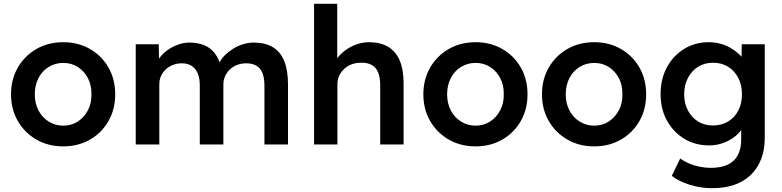

<svg xmlns="http://www.w3.org/2000/svg" viewBox="-20 -760 4113 1010"><path d="M38 -264Q38 -343 74 -405Q110 -467 172 -502.5Q234 -538 313 -538Q391 -538 453 -502.5Q515 -467 550.5 -405Q586 -343 586 -264Q586 -185 550.5 -123Q515 -61 453 -25.5Q391 10 313 10Q234 10 172 -25.5Q110 -61 74 -123Q38 -185 38 -264ZM461 -264Q462 -312 442.5 -349Q423 -386 389.5 -407.5Q356 -429 313 -429Q270 -429 235.5 -407.5Q201 -386 182 -348.5Q163 -311 163 -264Q163 -217 182 -180Q201 -143 235.5 -121Q270 -99 313 -99Q356 -99 389.5 -121Q423 -143 442.5 -180Q462 -217 461 -264Z M694 0V-527H815L817 -421L797 -413Q806 -439 824 -461.5Q842 -484 867 -500.5Q892 -517 920 -526.5Q948 -536 977 -536Q1020 -536 1053.5 -522.5Q1087 -509 1109.5 -480Q1132 -451 1143 -406L1124 -410L1132 -426Q1143 -450 1163 -469.5Q1183 -489 1208 -504.5Q1233 -520 1260.5 -528Q1288 -536 1315 -536Q1375 -536 1415 -512Q1455 -488 1475 -439Q1495 -390 1495 -318V0H1371V-310Q1371 -350 1360.5 -376Q1350 -402 1328.5 -414.5Q1307 -427 1275 -427Q1250 -427 1227.5 -418.5Q1205 -410 1189 -394.5Q1173 -379 1164 -359Q1155 -339 1155 -315V0H1031V-311Q1031 -349 1020 -374.5Q1009 -400 988 -413.5Q967 -427 937 -427Q912 -427 890 -418.5Q868 -410 852 -395Q836 -380 827 -360Q818 -340 818 -316V0Z M1632 -740H1754V-419L1731 -407Q1741 -443 1770 -472.5Q1799 -502 1839 -520Q1879 -538 1921 -538Q1981 -538 2021.5 -514Q2062 -490 2082.5 -442Q2103 -394 2103 -322V0H1980V-313Q1980 -353 1969 -379.5Q1958 -406 1935 -418.5Q1912 -431 1879 -430Q1852 -430 1829.5 -421.5Q1807 -413 1790.5 -397.5Q1774 -382 1764.5 -362Q1755 -342 1755 -318V0H1694Q1676 0 1660.5 0Q1645 0 1632 0Z M2207 -264Q2207 -343 2243 -405Q2279 -467 2341 -502.5Q2403 -538 2482 -538Q2560 -538 2622 -502.5Q2684 -467 2719.5 -405Q2755 -343 2755 -264Q2755 -185 2719.5 -123Q2684 -61 2622 -25.5Q2560 10 2482 10Q2403 10 2341 -25.5Q2279 -61 2243 -123Q2207 -185 2207 -264ZM2630 -264Q2631 -312 2611.5 -349Q2592 -386 2558.5 -407.5Q2525 -429 2482 -429Q2439 -429 2404.5 -407.5Q2370 -386 2351 -348.5Q2332 -311 2332 -264Q2332 -217 2351 -180Q2370 -143 2404.5 -121Q2439 -99 2482 -99Q2525 -99 2558.5 -121Q2592 -143 2611.5 -180Q2631 -217 2630 -264Z M2831 -264Q2831 -343 2867 -405Q2903 -467 2965 -502.5Q3027 -538 3106 -538Q3184 -538 3246 -502.5Q3308 -467 3343.5 -405Q3379 -343 3379 -264Q3379 -185 3343.5 -123Q3308 -61 3246 -25.5Q3184 10 3106 10Q3027 10 2965 -25.5Q2903 -61 2867 -123Q2831 -185 2831 -264ZM3254 -264Q3255 -312 3235.5 -349Q3216 -386 3182.5 -407.5Q3149 -429 3106 -429Q3063 -429 3028.5 -407.5Q2994 -386 2975 -348.5Q2956 -311 2956 -264Q2956 -217 2975 -180Q2994 -143 3028.5 -121Q3063 -99 3106 -99Q3149 -99 3182.5 -121Q3216 -143 3235.5 -180Q3255 -217 3254 -264Z M3514 165 3558 74Q3579 89 3605 100Q3631 111 3660.5 117Q3690 123 3719 123Q3772 123 3807.5 106.5Q3843 90 3861 56.5Q3879 23 3879 -27V-124L3897 -117Q3891 -86 3864 -58Q3837 -30 3796 -12.5Q3755 5 3712 5Q3637 5 3579.5 -30Q3522 -65 3488.5 -125.5Q3455 -186 3455 -265Q3455 -344 3488 -405.5Q3521 -467 3578.5 -502.5Q3636 -538 3708 -538Q3738 -538 3766 -531Q3794 -524 3817.5 -511Q3841 -498 3860 -482Q3879 -466 3891 -448Q3903 -430 3906 -413L3880 -405L3882 -527H4003V-36Q4003 28 3984 77Q3965 126 3929 160.5Q3893 195 3842 212.5Q3791 230 3726 230Q3667 230 3608.5 212Q3550 194 3514 165ZM3883 -264Q3883 -313 3863.5 -350.5Q3844 -388 3810 -409Q3776 -430 3731 -430Q3686 -430 3652 -408.5Q3618 -387 3598.5 -349.5Q3579 -312 3579 -264Q3579 -217 3598.5 -179.5Q3618 -142 3652 -121Q3686 -100 3731 -100Q3776 -100 3810.5 -121Q3845 -142 3864 -179Q3883 -216 3883 -264Z"/></svg>

Font: Mach Medium
Style: Regular
Weight: 500
Version: Version 1.002